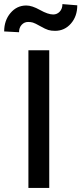

<svg xmlns="http://www.w3.org/2000/svg" viewBox="-58 -920 398 940"><path d="M81.1 0H183.1V-673.8H81.1ZM320.3 -894 247.6 -899.9Q247.6 -877 234.4 -863Q221.2 -849.1 202.6 -849.1Q177.2 -849.1 137.9 -871.1Q98.6 -893.1 70.8 -893.1Q24.4 -893.1 -6.6 -856.4Q-37.6 -819.8 -37.6 -766.1L35.2 -762.2Q35.2 -784.7 48.1 -798.6Q61 -812.5 79.6 -812.5Q92.3 -812.5 102.8 -809.6Q113.3 -806.6 138.9 -792Q164.6 -777.3 178.5 -773.2Q192.4 -769 211.4 -769Q258.3 -769 289.3 -804.7Q320.3 -840.3 320.3 -894Z"/></svg>

Font: FAU Chimera Medium
Style: Regular
Weight: 500
Version: Version 1.002;hotconv 1.0.117;makeotfexe 2.5.65602